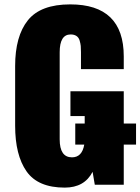

<svg xmlns="http://www.w3.org/2000/svg" viewBox="-20 -842 640 875"><path d="M275 13Q153 13 101 -61Q49 -135 49 -269V-541Q49 -677 107 -749.5Q165 -822 300 -822Q544 -822 544 -585V-527H349V-604Q349 -622 348 -632.5Q347 -643 343 -657Q339 -671 328.5 -678Q318 -685 302 -685Q252 -685 252 -604V-207Q252 -125 308 -125Q354 -125 364 -183H323V-279H366V-313H301V-426H544V-279H600V-183H544V0H412L402 -59Q365 13 275 13Z"/></svg>

Font: Oswald Heavy
Style: Regular
Weight: 400
Designer: Vernon Adams
Foundry: Vernon Adams
Version: Version 4.101